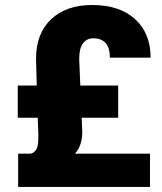

<svg xmlns="http://www.w3.org/2000/svg" viewBox="-20 -740 640 760"><path d="M303.2 -273.9 305.7 -219.2Q305.7 -163.6 276.9 -131.8H573.7V0H51.8V-131.8H102.1Q129.9 -139.2 131.3 -182.1L131.8 -208L129.4 -273.9H50.3V-401.4H125.5L122.6 -507.3Q122.6 -607.4 182.4 -663.8Q242.2 -720.2 344.2 -720.2Q453.6 -720.2 514.9 -664.1Q576.2 -607.9 576.2 -511.7H415Q415 -588.4 348.6 -588.4Q323.7 -588.4 308.6 -568.6Q293.5 -548.8 293.5 -507.3L297.9 -401.4H447.8V-273.9Z"/></svg>

Font: Sadagaat-English
Style: Regular
Weight: 900
Designer: Ahmed alsheikh
Foundry: Ahmed alsheikh Design
Version: Version 2.137;January 17, 2018;FontCreator 11.0.0.2408 64-bi